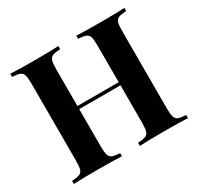

<svg xmlns="http://www.w3.org/2000/svg" viewBox="-151 -888 1101 1068"><g transform="rotate(-30 400.0 -354.0)"><path d="M692 -602V-106Q692 -68 697.5 -51Q703 -34 718 -28Q733 -22 767 -20V0Q718 -3 615 -3Q514 -3 458 0V-20Q491 -22 506.5 -28Q522 -34 527.5 -51Q533 -68 533 -106V-346H268V-106Q268 -68 273.5 -51Q279 -34 294 -28Q309 -22 343 -20V0Q289 -3 192 -3Q85 -3 34 0V-20Q67 -22 82.5 -28Q98 -34 103.5 -51Q109 -68 109 -106V-602Q109 -640 103.5 -657Q98 -674 82.5 -680Q67 -686 34 -688V-708Q85 -705 192 -705Q289 -705 343 -708V-688Q309 -686 294 -680Q279 -674 273.5 -657Q268 -640 268 -602V-366H533V-602Q533 -640 527.5 -657Q522 -674 506.5 -680Q491 -686 458 -688V-708Q514 -705 615 -705Q718 -705 767 -708V-688Q733 -686 718 -680Q703 -674 697.5 -657Q692 -640 692 -602Z"/></g></svg>

Font: Playfair Display SC
Style: Bold
Weight: 700
Designer: Claus Eggers Sørensen
Foundry: Claus Eggers Sørensen
Version: Version 1.200; ttfautohint (v1.6)